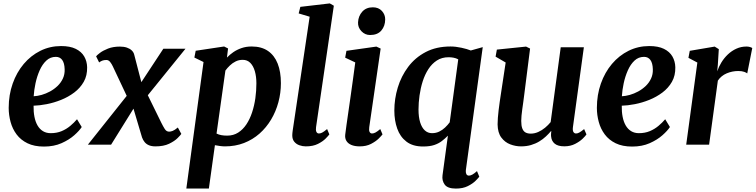

<svg xmlns="http://www.w3.org/2000/svg" viewBox="-20 -837 4373 1111"><path d="M452.9 -102Q439.6 -81 409.9 -54.6Q380.1 -28.1 336 -8.5Q291.9 11.1 234.5 11.1Q178.3 11.1 139.2 -7.9Q100.1 -26.9 76 -59.2Q52 -91.4 41.2 -131.4Q30.4 -171.3 30.3 -212.6Q30.4 -288.3 53.4 -353.3Q76.3 -418.3 117.4 -467Q158.5 -515.7 213.7 -543.1Q268.9 -570.5 333.3 -570.5Q385.3 -570.5 418.3 -554.3Q451.3 -538.1 467.4 -510.2Q483.4 -482.3 484.2 -447.8Q485.2 -399.9 464.6 -363.6Q444 -327.4 409.5 -301.6Q374.9 -275.7 333.4 -259Q291.9 -242.4 250.2 -234.3Q208.5 -226.2 174.3 -225.4Q173.6 -190.3 179.3 -161.3Q184.9 -132.3 197.2 -111Q209.5 -89.8 228.6 -78.1Q247.7 -66.4 273.4 -66.4Q308.4 -66.4 336.4 -78.1Q364.3 -89.8 386.5 -108.4Q408.7 -127 425.7 -147ZM303.1 -508Q271.1 -508 248 -486.3Q224.8 -464.5 209.4 -429.7Q194 -395 185.5 -355.4Q177.1 -315.8 174.9 -280Q196.2 -281 221 -287.9Q245.7 -294.9 269.5 -307.8Q293.4 -320.8 312.9 -339.5Q332.5 -358.1 343.8 -382.5Q355.2 -406.8 354.1 -436.4Q353.1 -472 340 -490Q326.9 -508 303.1 -508Z M879.7 10Q857.4 10 841.9 3.5Q826.5 -3 816.9 -14.8Q807.3 -26.5 801.8 -42L735.7 -264.4L783.3 -257.9L622.9 0H488.6L750.2 -328.7L738.7 -228.2L632.8 -453Q626.6 -466.5 617.5 -478.2Q608.5 -489.9 595.6 -489.9Q581.7 -489.9 572 -486.2Q562.3 -482.4 553.6 -475.7L536.1 -511.1Q540.3 -517.1 558 -530.7Q575.7 -544.3 605.1 -555.9Q634.5 -567.4 673.9 -567.4Q696.9 -567.4 714.1 -561.6Q731.4 -555.7 742.4 -545.1Q753.4 -534.5 756.8 -520.1L812.8 -304.3L765.5 -312.3L925.2 -555H1053.3L798 -239.8L809.1 -339.3L913.8 -125.9Q923.3 -106.6 933.2 -90.9Q943 -75.2 958.6 -75.2Q967.6 -75.2 979.4 -79.7Q991.2 -84.3 1009 -99.2L1029.2 -62.2Q1025.2 -55.7 1007.7 -38.1Q990.3 -20.5 958.6 -5.2Q926.9 10 879.7 10Z M1058.2 254 1157.7 -478.1 1104.7 -504 1112.4 -543.3 1276.8 -568 1299.6 -556.6 1293.2 -503.8Q1308.8 -520.4 1330.1 -535.1Q1351.3 -549.7 1377.8 -558.8Q1404.4 -568 1436.3 -568Q1492.8 -568 1530.3 -542.4Q1567.9 -516.7 1586.6 -469.3Q1605.4 -421.9 1605.4 -356Q1605.4 -299.2 1590.9 -245.4Q1576.4 -191.6 1548.8 -145.3Q1521.2 -99 1481.8 -64Q1442.3 -29.1 1391.9 -9.5Q1341.5 10 1282 10Q1268.1 10 1253 7.9Q1238 5.7 1223.6 3.1L1188.6 254ZM1233 -64.1Q1245.8 -57.7 1261 -54.9Q1276.3 -52.2 1294.7 -52.2Q1330.6 -52.2 1358.1 -69.7Q1385.7 -87.3 1405.7 -117.3Q1425.7 -147.4 1438.6 -186.4Q1451.5 -225.4 1457.6 -268.6Q1463.6 -311.9 1463.6 -354.7Q1463.6 -393.7 1454.8 -424.5Q1445.9 -455.3 1428.5 -473.1Q1411 -490.8 1384.4 -490.8Q1362.3 -490.8 1343.7 -481.6Q1325 -472.4 1310.2 -458.1Q1295.3 -443.9 1284.3 -428.7Z M1808.8 -101.1Q1806.3 -84.1 1810.7 -74.4Q1815 -64.6 1825.5 -64.6Q1833.8 -64.6 1843.8 -69.5Q1853.8 -74.4 1872.8 -90.2L1885.8 -59.4Q1880.8 -52.1 1864.5 -35.4Q1848.3 -18.8 1819.9 -4.4Q1791.5 10 1749.7 10Q1730.9 10 1712.7 3.6Q1694.5 -2.7 1682.8 -16.9Q1671.1 -31.1 1671.2 -54.4Q1671.2 -59.7 1671.9 -66.6Q1672.6 -73.5 1673.5 -80.2Q1674.5 -86.8 1675 -90.6L1771.8 -740.3L1708.3 -759.3L1717.9 -797.3L1888.4 -817.3L1911.7 -803.9Z M2061.7 10Q2032.6 10 2012.9 1.6Q1993.2 -6.8 1984.2 -22.2Q1975.1 -37.5 1977.7 -58.6Q1980.2 -80.8 1984.9 -113.3Q1989.6 -145.8 1995.4 -186.5Q2001.2 -227.2 2008 -274.1Q2014.8 -321.1 2021.7 -372.1Q2028.6 -423.1 2035.7 -475.8L1977.3 -503.4L1984.7 -542.9L2157.8 -567.4L2182.6 -556L2116.6 -101.1Q2114 -83.1 2118.5 -73.9Q2123 -64.6 2132.9 -64.6Q2142.1 -64.6 2152.8 -70.3Q2163.4 -75.9 2180.4 -90.2L2193.4 -59.4Q2188.2 -52.1 2171.5 -35.4Q2154.7 -18.8 2127.1 -4.4Q2099.5 10 2061.7 10ZM2121.5 -634.4Q2092.2 -634.4 2071.3 -656.4Q2050.4 -678.3 2051.8 -707.9Q2053.6 -744.5 2076.3 -769.6Q2099 -794.7 2137.5 -794.7Q2170.6 -794.7 2190 -773.5Q2209.3 -752.2 2208.9 -724.3Q2208.6 -686.3 2186.6 -660.4Q2164.5 -634.4 2121.5 -634.4Z M2675.6 147.3Q2674.1 160.1 2678.2 169.7Q2682.4 179.2 2693.8 179.2Q2702.3 179.2 2713.7 173Q2725 166.7 2740.1 153.1L2753.4 185.4Q2748.9 191.9 2732.2 208.8Q2715.5 225.6 2687 239.9Q2658.6 254.2 2618 254.2Q2569.9 254.2 2553.2 231.1Q2536.5 208.1 2540.6 177.3L2571.8 -51.9Q2555.5 -35.3 2536.8 -20.9Q2518.1 -6.4 2492.5 2.1Q2466.9 10.7 2428.2 10.7Q2368.5 10.7 2331.8 -17.5Q2295.1 -45.7 2278.5 -92.9Q2261.8 -140 2261.8 -197.3Q2261.8 -264.7 2281.7 -330.5Q2301.6 -396.3 2341.9 -450Q2382.2 -503.8 2443.4 -535.9Q2504.7 -568 2586.8 -568Q2616.8 -568 2650.2 -560.7Q2683.6 -553.4 2704.3 -544.9L2773.4 -564.3ZM2631.6 -493.6Q2618.8 -500.5 2604.6 -503.1Q2590.4 -505.8 2575.6 -505.8Q2537.1 -505.8 2508.2 -487.2Q2479.3 -468.6 2458.8 -437Q2438.4 -405.5 2425.9 -366.1Q2413.5 -326.8 2407.6 -284.6Q2401.7 -242.4 2401.7 -203.3Q2401.7 -160 2411.1 -129.3Q2420.6 -98.6 2438.1 -82.5Q2455.7 -66.4 2479.8 -66.4Q2502.4 -66.4 2521.2 -75.4Q2539.9 -84.4 2555.3 -99Q2570.8 -113.6 2582.2 -129.3Z M2994.9 10Q2963.2 10 2932.3 -1.8Q2901.4 -13.6 2880.7 -41.4Q2860 -69.2 2859.3 -117.3Q2859.3 -134.8 2860.9 -155.7Q2862.5 -176.7 2865.3 -199.8Q2868.2 -223 2871.5 -246.8Q2874.9 -270.6 2878.4 -293.2L2906 -475.3L2847.7 -509.3L2855.1 -550L3024.1 -567.4L3047.3 -556L3013.5 -289.2Q3011 -267.7 3007.9 -246.2Q3004.8 -224.8 3002.1 -204.9Q2999.4 -185 2997.7 -167.9Q2996.1 -150.7 2996.1 -137.4Q2996.1 -109.7 3002.3 -93.6Q3008.5 -77.4 3020.7 -70.6Q3032.9 -63.8 3051.1 -63.8Q3073.2 -63.8 3094.5 -73.3Q3115.8 -82.8 3134.2 -98.1Q3152.6 -113.4 3166.3 -130.4L3224.6 -563.4H3358.5L3295.2 -101.4Q3292.7 -82.1 3298 -73.4Q3303.2 -64.6 3313.2 -64.6Q3322.1 -64.6 3331.9 -70Q3341.7 -75.3 3360.1 -90.1L3373.5 -59.3Q3368.8 -51.3 3351.9 -34.8Q3334.9 -18.2 3307.8 -4.3Q3280.6 9.7 3245.3 9.7Q3208.7 9.7 3190.1 -5.4Q3171.6 -20.6 3169.1 -46.3Q3168.7 -48.9 3168.5 -52.5Q3168.3 -56.2 3168.5 -60.4Q3168.7 -64.7 3169.2 -69.2Q3169.7 -73.7 3170.2 -77.6L3168.5 -78.6Q3155.2 -62.7 3138.3 -47Q3121.5 -31.2 3100.1 -18.4Q3078.8 -5.5 3052.7 2.2Q3026.7 10 2994.9 10Z M3856.4 -102Q3843.1 -81 3813.4 -54.6Q3783.6 -28.1 3739.5 -8.5Q3695.4 11.1 3638 11.1Q3581.8 11.1 3542.7 -7.9Q3503.6 -26.9 3479.5 -59.2Q3455.5 -91.4 3444.7 -131.4Q3433.9 -171.3 3433.8 -212.6Q3433.9 -288.3 3456.9 -353.3Q3479.8 -418.3 3520.9 -467Q3562 -515.7 3617.2 -543.1Q3672.4 -570.5 3736.8 -570.5Q3788.8 -570.5 3821.8 -554.3Q3854.8 -538.1 3870.9 -510.2Q3886.9 -482.3 3887.7 -447.8Q3888.7 -399.9 3868.1 -363.6Q3847.5 -327.4 3813 -301.6Q3778.4 -275.7 3736.9 -259Q3695.4 -242.4 3653.7 -234.3Q3612 -226.2 3577.8 -225.4Q3577.1 -190.3 3582.8 -161.3Q3588.4 -132.3 3600.7 -111Q3613 -89.8 3632.1 -78.1Q3651.2 -66.4 3676.9 -66.4Q3711.9 -66.4 3739.9 -78.1Q3767.8 -89.8 3790 -108.4Q3812.2 -127 3829.2 -147ZM3706.6 -508Q3674.6 -508 3651.5 -486.3Q3628.3 -464.5 3612.9 -429.7Q3597.5 -395 3589 -355.4Q3580.6 -315.8 3578.4 -280Q3599.7 -281 3624.5 -287.9Q3649.2 -294.9 3673 -307.8Q3696.9 -320.8 3716.4 -339.5Q3736 -358.1 3747.3 -382.5Q3758.7 -406.8 3757.6 -436.4Q3756.6 -472 3743.5 -490Q3730.4 -508 3706.6 -508Z M3950.7 0 4015.2 -475 3963.6 -502.4 3971.3 -542.9 4115.5 -567.4 4139.3 -552.6 4133.7 -462.1 4130.2 -424.2Q4138.7 -450.2 4154.4 -475.8Q4170 -501.4 4191.9 -522.2Q4213.8 -542.9 4241 -555.3Q4268.2 -567.7 4299.4 -567.7Q4310.9 -567.7 4319.9 -564.9Q4328.9 -562.2 4332.9 -558.9L4303.8 -412.2Q4299.8 -416.2 4286.6 -421.2Q4273.3 -426.1 4251.6 -426.1Q4234.8 -426.1 4217.7 -422.7Q4200.7 -419.2 4184.9 -412.5Q4169.1 -405.8 4156.1 -395.2Q4143.1 -384.6 4133.8 -370.4L4083.2 0Z"/></svg>

Font: Merriweather Light
Style: Italic
Weight: 300
Italic angle: -7.8°
Designer: Eben Sorkin
Foundry: Eben Sorkin
Version: Version 2.101